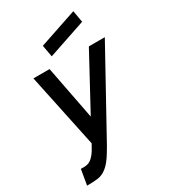

<svg xmlns="http://www.w3.org/2000/svg" viewBox="-252 -938 1145 1303"><g transform="rotate(-30 320.0 -286.0)"><path d="M559.5 -730 263.5 -630 247 -722 543.5 -822ZM640.5 -562.5 283.5 84.5Q268.5 110.5 255.2 131.8Q242 153 229 170.2Q216 187.5 202.5 200.8Q189 214 174 224Q146 242 118 245.5Q89.5 250 32.5 250L53 130Q80 131.5 97.2 128.8Q114.5 126 128 116.5Q146 105 162 84Q170 74 180.2 57.2Q190.5 40.5 203 16.5L81 -562.5H207.5L288.5 -143.5L515.5 -562.5Z"/></g></svg>

Font: Russisch Sans
Style: Bold Italic
Weight: 700
Italic angle: -10°
Designer: Michael Sharanda (font) & Cristiano Sobral (main changes)
Foundry: Michael Sharanda
Version: Version 2.00;September 8, 2020;FontCreator 13.0.0.2681 64-bi